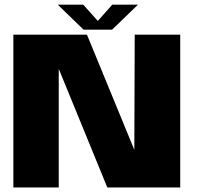

<svg xmlns="http://www.w3.org/2000/svg" viewBox="-20 -828 871 848"><path d="M39 0H239.5V-582.5H215.5L454 0H776V-675H575L573 -95H602.5L364 -675H39ZM349 -697H475L589.5 -807.5H476L412 -735.5L347.5 -807.5H235Z"/></svg>

Font: Anybody UltraCondensed Thin ExtraBold
Style: Regular
Weight: 800
Version: Version 1.111